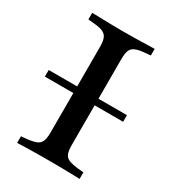

<svg xmlns="http://www.w3.org/2000/svg" viewBox="-146 -650 653 730"><g transform="rotate(30 180.5 -285.5)"><path d="M8.9 -271V-300H352.4V-271ZM171 -2.4Q147.6 -2.4 123.8 -2Q100 -1.6 79 -1.2Q58.1 -0.8 43.5 0V-29L70.2 -31.5Q96.8 -34.7 110.1 -40.7Q123.4 -46.8 128.6 -60.1Q133.9 -73.4 133.9 -98.4V-472.6Q133.9 -497.6 128.6 -510.9Q123.4 -524.2 110.1 -530.6Q96.8 -537.1 70.2 -539.5L43.5 -541.9V-571Q58.1 -571 79 -570.2Q100 -569.4 123.8 -569Q147.6 -568.5 171 -568.5H180.6H189.5Q213.7 -568.5 237.5 -569Q261.3 -569.4 282.3 -570.2Q303.2 -571 317.7 -571V-541.9L290.3 -539.5Q264.5 -537.1 250.8 -530.6Q237.1 -524.2 232.3 -510.9Q227.4 -497.6 227.4 -472.6V-98.4Q227.4 -73.4 232.3 -60.1Q237.1 -46.8 250.8 -40.7Q264.5 -34.7 290.3 -31.5L317.7 -29V0Q303.2 -0.8 282.3 -1.2Q261.3 -1.6 237.5 -2Q213.7 -2.4 189.5 -2.4H180.6Z"/></g></svg>

Font: Playfair 5pt SemiExpanded Light Medium
Style: Regular
Weight: 500
Version: Version 2.203